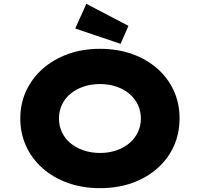

<svg xmlns="http://www.w3.org/2000/svg" viewBox="-20 -973 1044 1003"><path d="M502 10Q411 10 334.5 -17.5Q258 -45 202.5 -94Q147 -143 116.5 -209.5Q86 -276 86 -354Q86 -433 117 -499Q148 -565 203.5 -614Q259 -663 335 -690.5Q411 -718 502 -718Q594 -718 670 -691Q746 -664 802 -614.5Q858 -565 888 -499Q918 -433 918 -355Q918 -276 888 -209.5Q858 -143 802 -93.5Q746 -44 670 -17Q594 10 502 10ZM503 -174Q549 -174 588.5 -187.5Q628 -201 656.5 -225.5Q685 -250 700.5 -283Q716 -316 716 -354Q716 -392 700.5 -425Q685 -458 656.5 -482.5Q628 -507 588 -520.5Q548 -534 503 -534Q456 -534 416.5 -520.5Q377 -507 348 -483Q319 -459 303.5 -426Q288 -393 288 -354Q288 -316 303.5 -282.5Q319 -249 348 -225Q377 -201 416.5 -187.5Q456 -174 503 -174ZM610 -744 373 -824 431 -953 651 -838Z"/></svg>

Font: Lexend Giga ExtraBold
Style: Regular
Weight: 800
Designer: Bonnie Shaver-Troup, Thomas Jockin
Foundry: Lexend
Version: Version 1.007